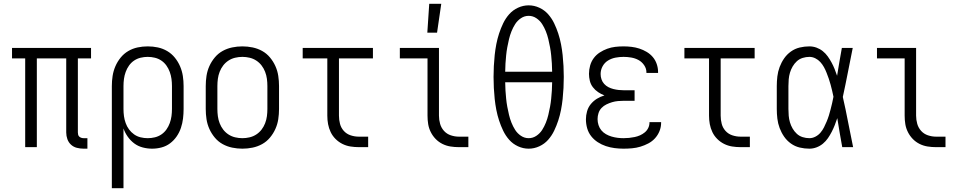

<svg xmlns="http://www.w3.org/2000/svg" viewBox="-20 -771 5040 1006"><path d="M438 8H418Q400 8 382.5 3.5Q365 -1 352 -13Q339 -25 333 -42Q327 -59 327 -77V-465H173V0H112V-465H43V-520H457V-465H388V-77Q388 -71 389.5 -65Q391 -59 395.5 -55Q400 -51 406 -49Q412 -47 418 -47H438Z M566 215V-320Q566 -347 570 -373Q574 -399 584.5 -423.5Q595 -448 612 -469Q629 -490 652 -503.5Q675 -517 701 -522.5Q727 -528 754 -528Q781 -528 807 -522.5Q833 -517 856 -503.5Q879 -490 896 -469Q913 -448 923.5 -423.5Q934 -399 938 -373Q942 -347 942 -320V-200Q942 -175 939 -150Q936 -125 928 -101Q920 -77 905.5 -56Q891 -35 871 -20Q851 -5 826.5 1.5Q802 8 777 8Q752 8 727.5 1.5Q703 -5 683.5 -19.5Q664 -34 649.5 -54.5Q635 -75 627 -98V215ZM754 -47Q773 -47 791.5 -51.5Q810 -56 825.5 -66.5Q841 -77 852 -92.5Q863 -108 869.5 -126Q876 -144 878.5 -162.5Q881 -181 881 -200V-320Q881 -339 878.5 -357.5Q876 -376 869.5 -394Q863 -412 852 -427.5Q841 -443 825.5 -453.5Q810 -464 791.5 -468.5Q773 -473 754 -473Q735 -473 716.5 -468.5Q698 -464 682.5 -453.5Q667 -443 656 -427.5Q645 -412 638.5 -394Q632 -376 629.5 -357.5Q627 -339 627 -320V-200Q627 -181 629.5 -162.5Q632 -144 638.5 -126Q645 -108 656 -93Q667 -78 682.5 -67Q698 -56 716.5 -51.5Q735 -47 754 -47Z M1250 8Q1223 8 1196.5 2.5Q1170 -3 1146.5 -16Q1123 -29 1105.5 -50Q1088 -71 1077 -95.5Q1066 -120 1062 -146.5Q1058 -173 1058 -200V-320Q1058 -347 1062 -373.5Q1066 -400 1077 -424.5Q1088 -449 1105.5 -470Q1123 -491 1146.5 -504Q1170 -517 1196.5 -522.5Q1223 -528 1250 -528Q1277 -528 1303.5 -522.5Q1330 -517 1353.5 -504Q1377 -491 1394.5 -470Q1412 -449 1423 -424.5Q1434 -400 1438 -373.5Q1442 -347 1442 -320V-200Q1442 -173 1438 -146.5Q1434 -120 1423 -95.5Q1412 -71 1394.5 -50Q1377 -29 1353.5 -16Q1330 -3 1303.5 2.5Q1277 8 1250 8ZM1250 -47Q1269 -47 1288 -51.5Q1307 -56 1323 -66.5Q1339 -77 1350.5 -92Q1362 -107 1369 -125Q1376 -143 1378.5 -162Q1381 -181 1381 -200V-320Q1381 -339 1378.5 -358Q1376 -377 1369 -395Q1362 -413 1350.5 -428Q1339 -443 1323 -453.5Q1307 -464 1288 -468.5Q1269 -473 1250 -473Q1231 -473 1212 -468.5Q1193 -464 1177 -453.5Q1161 -443 1149.5 -428Q1138 -413 1131 -395Q1124 -377 1121.5 -358Q1119 -339 1119 -320V-200Q1119 -181 1121.5 -162Q1124 -143 1131 -125Q1138 -107 1149.5 -92Q1161 -77 1177 -66.5Q1193 -56 1212 -51.5Q1231 -47 1250 -47Z M1909 0H1860Q1838 0 1816 -3.5Q1794 -7 1774 -17Q1754 -27 1738 -43Q1722 -59 1712.5 -79Q1703 -99 1699 -120.5Q1695 -142 1695 -165V-465H1566V-520H1934V-465H1756V-165Q1756 -143 1761.5 -122Q1767 -101 1781.5 -85Q1796 -69 1817 -62Q1838 -55 1860 -55H1909Z M2434 0H2384Q2362 0 2340 -3.5Q2318 -7 2298 -17Q2278 -27 2262.5 -43Q2247 -59 2237 -79Q2227 -99 2223.5 -120.5Q2220 -142 2220 -165V-465H2075V-520H2280V-165Q2280 -143 2286 -122Q2292 -101 2306.5 -85Q2321 -69 2342 -62Q2363 -55 2384 -55H2434ZM2219 -600 2229 -751H2292L2270 -600Z M2750 8Q2721 8 2694 -4.5Q2667 -17 2648 -38.5Q2629 -60 2616.5 -86Q2604 -112 2595 -139.5Q2586 -167 2580.5 -195.5Q2575 -224 2572 -252.5Q2569 -281 2567.5 -310Q2566 -339 2566 -368Q2566 -396 2567.5 -425Q2569 -454 2572 -482.5Q2575 -511 2580.5 -539.5Q2586 -568 2595 -595.5Q2604 -623 2616.5 -649Q2629 -675 2648 -696.5Q2667 -718 2694 -730.5Q2721 -743 2750 -743Q2779 -743 2806 -730.5Q2833 -718 2852 -696.5Q2871 -675 2883.5 -649Q2896 -623 2905 -595.5Q2914 -568 2919.5 -539.5Q2925 -511 2928 -482.5Q2931 -454 2932.5 -425Q2934 -396 2934 -368Q2934 -339 2932.5 -310Q2931 -281 2928 -252.5Q2925 -224 2919.5 -195.5Q2914 -167 2905 -139.5Q2896 -112 2883.5 -86Q2871 -60 2852 -38.5Q2833 -17 2806 -4.5Q2779 8 2750 8ZM2873 -395Q2873 -417 2871.5 -438.5Q2870 -460 2868 -481Q2866 -502 2862 -523.5Q2858 -545 2853 -566Q2848 -587 2840 -607Q2832 -627 2820.5 -645Q2809 -663 2790.5 -675.5Q2772 -688 2750 -688Q2728 -688 2709.5 -675.5Q2691 -663 2679.5 -645Q2668 -627 2660 -607Q2652 -587 2647 -566Q2642 -545 2638 -523.5Q2634 -502 2632 -481Q2630 -460 2628.5 -438.5Q2627 -417 2627 -395ZM2750 -47Q2772 -47 2790.5 -59.5Q2809 -72 2820.5 -90Q2832 -108 2840 -128Q2848 -148 2853 -169Q2858 -190 2862 -211.5Q2866 -233 2868 -254Q2870 -275 2871.5 -296.5Q2873 -318 2873 -340H2627Q2627 -318 2628.5 -296.5Q2630 -275 2632 -254Q2634 -233 2638 -211.5Q2642 -190 2647 -169Q2652 -148 2660 -128Q2668 -108 2679.5 -90Q2691 -72 2709.5 -59.5Q2728 -47 2750 -47Z M3247 8Q3224 8 3200.5 5Q3177 2 3154.5 -5.5Q3132 -13 3112 -26Q3092 -39 3077.5 -57.5Q3063 -76 3056.5 -99Q3050 -122 3050 -146Q3050 -167 3056 -188Q3062 -209 3075.5 -225.5Q3089 -242 3107.5 -253.5Q3126 -265 3147 -271Q3129 -278 3113.5 -288.5Q3098 -299 3086.5 -314Q3075 -329 3070.5 -347.5Q3066 -366 3066 -384Q3066 -406 3072 -427.5Q3078 -449 3091 -466.5Q3104 -484 3122.5 -496Q3141 -508 3161.5 -515.5Q3182 -523 3203.5 -525.5Q3225 -528 3247 -528Q3268 -528 3289 -525.5Q3310 -523 3330 -516.5Q3350 -510 3368.5 -499Q3387 -488 3400.5 -472Q3414 -456 3421 -435.5Q3428 -415 3428 -394V-389H3367V-392Q3367 -412 3355 -429.5Q3343 -447 3325.5 -456.5Q3308 -466 3287.5 -469.5Q3267 -473 3247 -473Q3226 -473 3205 -469Q3184 -465 3166 -454Q3148 -443 3137.5 -424Q3127 -405 3127 -383Q3127 -369 3131.5 -355.5Q3136 -342 3145.5 -331.5Q3155 -321 3167.5 -314.5Q3180 -308 3194 -304.5Q3208 -301 3222 -299.5Q3236 -298 3250 -298H3305V-243H3250Q3234 -243 3218 -241.5Q3202 -240 3187 -235.5Q3172 -231 3157.5 -224Q3143 -217 3132 -205.5Q3121 -194 3116 -178.5Q3111 -163 3111 -147Q3111 -131 3116 -115.5Q3121 -100 3131 -88Q3141 -76 3155 -68Q3169 -60 3184.5 -55.5Q3200 -51 3215.5 -49Q3231 -47 3247 -47Q3262 -47 3276.5 -48.5Q3291 -50 3305.5 -53Q3320 -56 3333.5 -62Q3347 -68 3358.5 -77.5Q3370 -87 3376.5 -100.5Q3383 -114 3383 -129V-131H3444V-128Q3444 -105 3435.5 -84Q3427 -63 3412 -46.5Q3397 -30 3377 -19.5Q3357 -9 3335.5 -2.5Q3314 4 3291.5 6Q3269 8 3247 8Z M3909 0H3860Q3838 0 3816 -3.5Q3794 -7 3774 -17Q3754 -27 3738 -43Q3722 -59 3712.5 -79Q3703 -99 3699 -120.5Q3695 -142 3695 -165V-465H3566V-520H3934V-465H3756V-165Q3756 -143 3761.5 -122Q3767 -101 3781.5 -85Q3796 -69 3817 -62Q3838 -55 3860 -55H3909Z M4221 8Q4195 8 4170 2Q4145 -4 4124 -19Q4103 -34 4088.5 -55Q4074 -76 4065 -100Q4056 -124 4053 -149.5Q4050 -175 4050 -200V-320Q4050 -345 4053 -370.5Q4056 -396 4065 -420Q4074 -444 4088.5 -465Q4103 -486 4124 -501Q4145 -516 4170 -522Q4195 -528 4221 -528Q4240 -528 4258 -521.5Q4276 -515 4291 -503Q4306 -491 4317 -475.5Q4328 -460 4337 -443.5Q4346 -427 4353 -409.5Q4360 -392 4366 -374Q4372 -410 4378 -446.5Q4384 -483 4391 -520H4448Q4435 -456 4422.5 -391.5Q4410 -327 4396 -263Q4411 -198 4423.5 -132Q4436 -66 4450 0H4393Q4386 -38 4379.5 -76Q4373 -114 4367 -152Q4361 -134 4354 -116Q4347 -98 4338 -80.5Q4329 -63 4318 -47Q4307 -31 4292 -18.5Q4277 -6 4258.5 1Q4240 8 4221 8ZM4221 -47Q4237 -47 4252.5 -55Q4268 -63 4279 -76Q4290 -89 4297.5 -104Q4305 -119 4311.5 -134.5Q4318 -150 4323 -166Q4328 -182 4332 -198Q4336 -214 4340 -230.5Q4344 -247 4347 -264Q4344 -280 4340 -296Q4336 -312 4332 -327.5Q4328 -343 4322.5 -358.5Q4317 -374 4311 -389.5Q4305 -405 4297 -419.5Q4289 -434 4278 -446Q4267 -458 4252 -465.5Q4237 -473 4221 -473Q4203 -473 4185.5 -467.5Q4168 -462 4155 -450Q4142 -438 4133 -422.5Q4124 -407 4119 -390Q4114 -373 4112.5 -355.5Q4111 -338 4111 -320V-200Q4111 -182 4112.5 -164.5Q4114 -147 4119 -130Q4124 -113 4133 -97.5Q4142 -82 4155 -70Q4168 -58 4185.5 -52.5Q4203 -47 4221 -47Z M4934 0H4884Q4862 0 4840 -3.5Q4818 -7 4798 -17Q4778 -27 4762.5 -43Q4747 -59 4737 -79Q4727 -99 4723.5 -120.5Q4720 -142 4720 -165V-465H4575V-520H4780V-165Q4780 -143 4786 -122Q4792 -101 4806.5 -85Q4821 -69 4842 -62Q4863 -55 4884 -55H4934Z"/></svg>

Font: Iosevka Fixed SS04 Light
Style: Regular
Weight: 300
Monospace: yes
Designer: Belleve Invis
Foundry: Belleve Invis
Version: Version 32.5.0